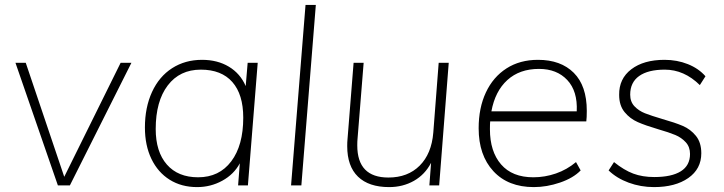

<svg xmlns="http://www.w3.org/2000/svg" viewBox="-20 -756 2951 783"><path d="M516 -500 265 0H216L43 -500H85L242 -35L472 -500Z M1031 -500 991 0H951L958 -90Q934 -45 886.5 -19Q839 7 784 7Q720 7 672 -23Q624 -53 597.5 -108Q571 -163 571 -236Q571 -318 600 -381Q629 -444 682 -478Q735 -512 804 -512Q867 -512 913.5 -484Q960 -456 982 -405L990 -500ZM972 -276Q972 -371 927.5 -421.5Q883 -472 799 -472Q713 -472 664 -407.5Q615 -343 615 -230Q615 -137 660.5 -85Q706 -33 788 -33Q874 -33 923 -98Q972 -163 972 -276Z M1226 -736H1268L1209 0H1167Z M1810 -500 1771 0H1731L1738 -92Q1713 -44 1668 -18.5Q1623 7 1567 7Q1484 7 1440 -35.5Q1396 -78 1396 -160Q1396 -177 1397 -186L1422 -500H1463L1438 -189Q1437 -180 1437 -163Q1437 -32 1564 -32Q1643 -32 1691.5 -80.5Q1740 -129 1747 -215L1769 -500Z M1979 -261Q1978 -251 1978 -229Q1978 -138 2023.5 -85.5Q2069 -33 2155 -33Q2202 -33 2247 -48.5Q2292 -64 2329 -95L2348 -61Q2318 -30 2264 -11.5Q2210 7 2157 7Q2052 7 1992 -58Q1932 -123 1932 -233Q1932 -316 1961.5 -379Q1991 -442 2045.5 -477Q2100 -512 2174 -512Q2267 -512 2320 -459Q2373 -406 2373 -304Q2373 -276 2371 -261ZM1984 -302H2332Q2336 -384 2293.5 -429.5Q2251 -475 2178 -475Q2099 -475 2049 -429.5Q1999 -384 1984 -302Z M2462 -61 2484 -95Q2525 -62 2562.5 -48Q2600 -34 2648 -34Q2719 -34 2756.5 -57.5Q2794 -81 2794 -128Q2794 -157 2776.5 -176Q2759 -195 2734 -205.5Q2709 -216 2664 -229Q2613 -244 2581 -258Q2549 -272 2527 -299Q2505 -326 2505 -369Q2504 -435 2554.5 -473.5Q2605 -512 2690 -512Q2741 -512 2785 -494.5Q2829 -477 2857 -445L2834 -409Q2770 -472 2691 -472Q2623 -472 2586.5 -446Q2550 -420 2550 -370Q2550 -341 2567.5 -322.5Q2585 -304 2610.5 -294Q2636 -284 2680 -271Q2733 -256 2764.5 -242.5Q2796 -229 2818 -202Q2840 -175 2840 -131Q2840 -67 2787 -30Q2734 7 2647 7Q2593 7 2544 -11Q2495 -29 2462 -61Z"/></svg>

Font: Muli ExtraLight
Style: Italic
Weight: 275
Italic angle: -4.541°
Designer: Vernon Adams
Foundry: Vernon Adams
Version: Version 2.001